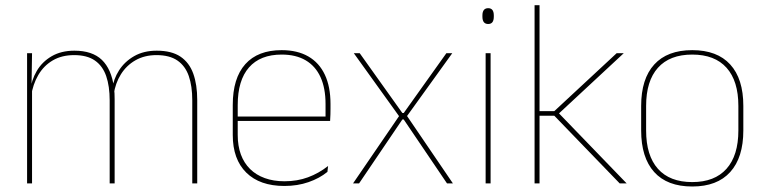

<svg xmlns="http://www.w3.org/2000/svg" viewBox="-20 -684 2851 716"><path d="M715.5 0H697V-310Q697 -363 684 -400.5Q671 -438 641.8 -458.2Q612.5 -478.5 563.5 -478.5Q519 -478.5 485.2 -459.2Q451.5 -440 430.8 -406.8Q410 -373.5 404 -331.5L393.5 -351.5H398.5Q403 -389 424 -421.8Q445 -454.5 480.5 -474.8Q516 -495 564.5 -495Q620 -495 653 -472.8Q686 -450.5 700.8 -409.2Q715.5 -368 715.5 -311ZM99.5 0H81V-485.5H99.5L97.5 -357.5H99.5ZM407.5 0H389V-309.5Q389 -362.5 376 -400.2Q363 -438 334 -458.2Q305 -478.5 256.5 -478.5Q210.5 -478.5 176.8 -458.8Q143 -439 122.8 -404.2Q102.5 -369.5 96 -325L85.5 -344H92.5Q97 -385 117 -419.2Q137 -453.5 172.5 -474.2Q208 -495 257.5 -495Q324 -495 359.8 -460.8Q395.5 -426.5 405 -358Q406.5 -346.5 407 -336Q407.5 -325.5 407.5 -314Z M1040.5 9.5Q949 9.5 898.5 -40.2Q848 -90 848 -180.5V-292.5Q848 -392.5 894.8 -444.8Q941.5 -497 1030.5 -497Q1089 -497 1129.8 -473.5Q1170.5 -450 1191.5 -405.2Q1212.5 -360.5 1212.5 -296.5V-279.5Q1212.5 -268.5 1212.2 -257.5Q1212 -246.5 1211 -233H1194Q1194 -250.5 1194 -266.5Q1194 -282.5 1194 -296Q1194 -355.5 1175.2 -396.5Q1156.5 -437.5 1120 -459Q1083.5 -480.5 1030.5 -480.5Q950.5 -480.5 908.5 -432.5Q866.5 -384.5 866.5 -292.5V-243.5V-239.5V-181Q866.5 -140 878.2 -108Q890 -76 912.5 -53.8Q935 -31.5 967.5 -19.8Q1000 -8 1041 -8Q1088.5 -8 1128.5 -22.8Q1168.5 -37.5 1203.5 -65L1201 -43Q1171.5 -19 1130.5 -4.8Q1089.5 9.5 1040.5 9.5ZM1204.5 -233H856.5V-249.5H1204.5Z M1319 0H1296.5L1470.5 -254.5V-247.5L1299.5 -485.5H1321.5L1480.5 -262.5H1485.5L1644.5 -485.5H1666.5L1495.5 -248V-255L1669 0H1647L1485.5 -238.5H1480.5Z M1809.5 0H1791V-485.5H1809.5ZM1800.5 -594.5Q1790 -594.5 1784.5 -601.2Q1779 -608 1779 -622V-626.5Q1779 -640 1784.5 -646.8Q1790 -653.5 1800.5 -653.5Q1811 -653.5 1816.2 -646.8Q1821.5 -640 1821.5 -626.5V-622Q1821.5 -608 1816.2 -601.2Q1811 -594.5 1800.5 -594.5Z M2317 0H2291L2047 -252.5H1985.5V-269.5H2047L2279.5 -485.5H2306L2058.5 -255.5V-267.5ZM1992 0H1973.5V-664.5H1992Z M2561.5 11.5Q2468 11.5 2419.5 -42.5Q2371 -96.5 2371 -197.5V-289Q2371 -390 2419.8 -443.5Q2468.5 -497 2561.5 -497Q2654.5 -497 2703.2 -443.5Q2752 -390 2752 -289V-197.5Q2752 -96.5 2703.2 -42.5Q2654.5 11.5 2561.5 11.5ZM2561.5 -5Q2645 -5 2689.2 -54.5Q2733.5 -104 2733.5 -197.5V-289Q2733.5 -382 2689.5 -431.2Q2645.5 -480.5 2561.5 -480.5Q2477.5 -480.5 2433.5 -431.2Q2389.5 -382 2389.5 -289V-197.5Q2389.5 -104 2433.5 -54.5Q2477.5 -5 2561.5 -5Z"/></svg>

Font: Anek Malayalam Thin
Style: Regular
Weight: 250
Version: Version 1.003